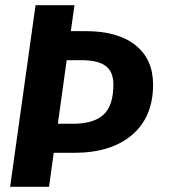

<svg xmlns="http://www.w3.org/2000/svg" viewBox="-20 -720 681 740"><path d="M570 -394Q570 -269 489 -200Q408 -131 265 -131H187L169 0H19L117 -700H267L253 -600H311Q434 -600 502 -546Q570 -492 570 -394ZM417 -394Q417 -444 387 -466Q357 -488 295 -488H237L203 -243H261Q341 -243 379 -278Q417 -313 417 -394Z"/></svg>

Font: Krub
Style: Bold Italic
Weight: 700
Italic angle: -8°
Designer: Ekaluck Peanpanawate
Foundry: Cadson Demak Co.,Ltd.
Version: Version 1.000; ttfautohint (v1.6)